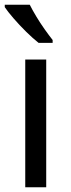

<svg xmlns="http://www.w3.org/2000/svg" viewBox="-21 -786 299 806"><path d="M173 0H85V-536H173ZM104 -766Q115 -744 131.5 -716.5Q148 -689 166.5 -663Q185 -637 200 -618V-606H141Q118 -624 89 -652.5Q60 -681 35.5 -709.5Q11 -738 -1 -756V-766Z"/></svg>

Font: Noto Sans Limbu
Style: Regular
Weight: 400
Designer: Monotype Design Team
Foundry: Monotype Imaging Inc.
Version: Version 2.004; ttfautohint (v1.8.4.7-5d5b)